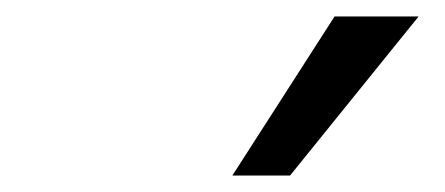

<svg xmlns="http://www.w3.org/2000/svg" viewBox="-20 -769 540 233"><path d="M262 -556 386 -749H488L332 -556Z"/></svg>

Font: Nunito Sans 10pt SemiCondensed SemiBold
Style: Italic
Weight: 600
Width: 4
Italic angle: -9°
Designer: Vernon Adams
Foundry: Vernon Adams
Version: Version 3.101;gftools[0.9.27]